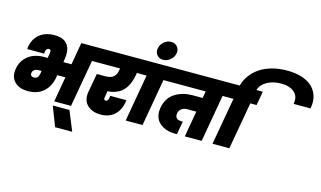

<svg xmlns="http://www.w3.org/2000/svg" viewBox="-139 -1505 3755 2245"><g transform="rotate(15 1738.5 -382.0)"><path d="M251 -208Q301.3 -208 312 -266.1L318.8 -305.2H282.2Q253.4 -305.2 233.9 -292.5Q214.4 -279.8 210 -255.9Q205.6 -232.4 217.5 -220.2Q229.5 -208 251 -208ZM224.1 -36.1Q114.7 -36.1 58.8 -95.9Q2.9 -155.8 21 -254.9Q33.2 -327.1 76.7 -377Q120.1 -426.8 178.2 -449Q236.3 -471.2 305.2 -471.2H348.1L358.9 -534.2Q365.7 -576.2 335.9 -576.2Q321.3 -576.2 311 -565.2Q300.8 -554.2 297.9 -537.1Q294.4 -522.5 295.9 -508.8H91.8Q90.3 -521.5 94.2 -544.9Q102.1 -587.9 122.3 -624.5Q142.6 -661.1 174.8 -689.2Q207 -717.3 254.2 -733.2Q301.3 -749 357.9 -749Q400.4 -749 433.8 -740Q467.3 -731 489 -713.9Q510.7 -696.8 524.7 -674.1Q538.6 -651.4 544.2 -622.6Q549.8 -593.8 549.1 -562.7Q548.3 -531.7 542 -496.1L538.1 -471.2H636.2L683.1 -740.2H964.8L936 -570.8H857.9L756.8 0H553.2L606.9 -305.2H508.8L503.9 -276.9Q483.9 -164.6 412.1 -100.3Q340.3 -36.1 224.1 -36.1Z M641.6 289.1 549.8 50.8H751.5L848.6 289.1Z M913.6 -570.8 943.8 -740.2H1493.7L1463.9 -570.8H1400.9L1396.5 -544.9Q1388.7 -500.5 1376.2 -464.1Q1363.8 -427.7 1342.3 -393.1Q1320.8 -358.4 1291.7 -334.5Q1262.7 -310.5 1220.2 -294.7Q1177.7 -278.8 1124.5 -275.9L1111.8 -199.2Q1104.5 -164.1 1131.8 -164.1Q1144.5 -164.1 1153.1 -173.8Q1161.6 -183.6 1164.6 -199.2L1169.4 -231.9H1364.7Q1363.3 -213.4 1361.8 -206.1Q1344.7 -106.4 1281.2 -48.8Q1217.8 8.8 1115.7 8.8Q1041.5 8.8 990.5 -20.5Q939.5 -49.8 919.4 -98.9Q899.4 -147.9 910.6 -209L951.7 -438H1049.8Q1087.4 -438 1113.8 -445.8Q1140.1 -453.6 1156 -469Q1171.9 -484.4 1180.2 -502.2Q1188.5 -520 1192.9 -544.9L1196.8 -570.8Z M1418.5 0 1518.6 -570.8H1441.4L1471.7 -740.2H1828.6L1798.3 -570.8H1722.7L1622.6 0Z M1655.3 -798.8Q1608.4 -798.8 1581.3 -832Q1554.2 -865.2 1562.5 -912.1Q1570.8 -960 1609.4 -992.9Q1647.9 -1025.9 1695.3 -1025.9Q1743.7 -1025.9 1771.2 -992.9Q1798.8 -960 1790.5 -912.1Q1782.2 -865.2 1742.7 -832Q1703.1 -798.8 1655.3 -798.8Z M1776.4 -570.8 1806.6 -740.2H2545.4L2515.6 -570.8H2438.5L2338.4 0H2134.3L2189.5 -314H2078.6Q2039.6 -314 2011.5 -293Q1983.4 -272 1977.5 -237.8Q1971.2 -202.6 1989 -181.4Q2006.8 -160.2 2050.3 -160.2H2066.4L2038.6 -1H2009.3Q1969.2 -1 1932.4 -9.8Q1895.5 -18.6 1862.3 -37.8Q1829.1 -57.1 1806.4 -85.2Q1783.7 -113.3 1773.9 -155.3Q1764.2 -197.3 1772.5 -248Q1782.7 -311 1813.7 -358.4Q1844.7 -405.8 1890.1 -433.3Q1935.5 -460.9 1988 -474.4Q2040.5 -487.8 2099.6 -487.8H2219.2L2234.4 -570.8Z M2774.4 -570.8 2673.3 0H2469.2L2570.3 -570.8H2493.2L2523.4 -740.2H2601.1Q2618.2 -806.2 2658.4 -862.3Q2698.7 -918.5 2759.5 -961.4Q2820.3 -1004.4 2906.2 -1028.8Q2992.2 -1053.2 3093.3 -1053.2Q3198.2 -1053.2 3277.8 -1026.1Q3357.4 -999 3402.8 -952.4Q3448.2 -905.8 3466.1 -844.7Q3483.9 -783.7 3472.2 -713.9L3469.2 -695.8H3265.1L3267.1 -710Q3278.8 -793 3222.4 -840.6Q3166 -888.2 3064.5 -888.2Q2968.3 -888.2 2896 -848.6Q2823.7 -809.1 2803.2 -740.2H2880.4L2850.1 -570.8Z"/></g></svg>

Font: SVN-Poppins Black
Style: Italic
Weight: 900
Italic angle: -10°
Designer: Ninad Kale (Devanagari), Jonny Pinhorn (Latin)
Foundry: Indian Type Foundry
Version: Version 3.002 2017